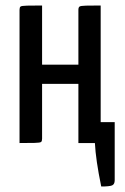

<svg xmlns="http://www.w3.org/2000/svg" viewBox="-20 -520 453 698"><path d="M348 158Q328 61 325 0H265V-215H133V-16Q133 -7 129.5 -4Q126 -1 106 -0.5Q86 0 51 0V-484Q51 -493 54.5 -496Q58 -499 78 -499.5Q98 -500 133 -500V-285H265V-484Q265 -493 269 -496Q273 -499 292.5 -499.5Q312 -500 346 -500V-76H397V135Q397 150 387.5 154Q378 158 348 158Z"/></svg>

Font: Yanone Kaffeesatz
Style: Regular
Weight: 400
Designer: Yanone (Cyrillic: Daniel Pouzeot & Huerta Tipografica)
Foundry: Yanone
Version: Version 1.100;PS 001.100;hotconv 1.0.70;makeotf.lib2.5.58329